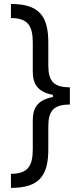

<svg xmlns="http://www.w3.org/2000/svg" viewBox="-20 -781 402 949"><path d="M325.3 -264.2V-349.4C246.1 -349.4 218.8 -379.6 218.8 -457.4V-571C218.8 -701.7 173.3 -761.4 34.1 -761.4V-691.8C116.5 -691.8 142 -654.1 142 -571V-429C142 -371.1 160.2 -328.1 241.5 -312.1V-301.5C160.2 -285.5 142 -242.5 142 -184.7V-42.6C142 40.5 116.5 78.1 34.1 78.1V147.7C173.3 147.7 218.8 88.1 218.8 -42.6V-156.2C218.8 -234 246.1 -264.2 325.3 -264.2Z"/></svg>

Font: Magic Ui Pro
Style: Regular
Weight: 400
Designer: Stefan Endress, Andreas Faust
Version: Version 1.000;FEAKit 1.0